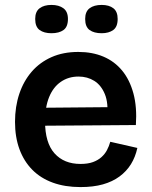

<svg xmlns="http://www.w3.org/2000/svg" viewBox="-20 -747 616 780"><path d="M307 13Q244 13 194.5 -5Q145 -23 111 -57.5Q77 -92 59 -141Q41 -190 41 -252Q41 -314 58.5 -366Q76 -418 109 -456Q142 -494 189.5 -515Q237 -536 298 -536Q355 -536 400 -517Q445 -498 476 -460.5Q507 -423 522 -367.5Q537 -312 532 -239L123 -236V-309L459 -312L415 -271Q421 -328 406 -364.5Q391 -401 363 -418.5Q335 -436 299 -436Q258 -436 227 -414.5Q196 -393 179.5 -352.5Q163 -312 163 -254Q163 -167 201.5 -124Q240 -81 307 -81Q337 -81 357.5 -88.5Q378 -96 392 -108.5Q406 -121 414.5 -137Q423 -153 428 -171L538 -146Q530 -109 512 -80Q494 -51 465.5 -30Q437 -9 398 2Q359 13 307 13ZM393 -612Q362 -612 344 -625Q326 -638 326 -670Q326 -700 344 -713.5Q362 -727 393 -727Q423 -727 440.5 -713.5Q458 -700 458 -670Q458 -638 440 -625Q422 -612 393 -612ZM189 -612Q159 -612 141 -625Q123 -638 123 -670Q123 -700 141 -713.5Q159 -727 189 -727Q219 -727 237.5 -713.5Q256 -700 256 -670Q256 -638 238 -625Q220 -612 189 -612Z"/></svg>

Font: Bricolage Grotesque 96pt ExtraBold SemiBold
Style: Regular
Weight: 600
Version: Version 1.001;gftools[0.9.33.dev8+g029e19f]